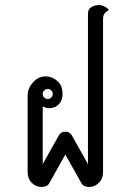

<svg xmlns="http://www.w3.org/2000/svg" viewBox="-20 -744 520 764"><path d="M184 -384Q178 -390 170 -390Q162 -390 156 -384Q150 -378 150 -370Q150 -362 156 -356Q162 -350 170 -350Q178 -350 184 -356Q190 -362 190 -370Q190 -378 184 -384ZM412 -707Q414 -705 408 -701Q390 -690 390 -670V-60Q390 -33 373.5 -16.5Q357 0 334.5 0Q312 0 304 -15L240 -129L176 -15Q168 0 145.5 0Q123 0 106.5 -16.5Q90 -33 90 -60V-365Q90 -392 111 -416Q132 -440 161.5 -440Q191 -440 214 -416Q226 -403 228.5 -379.5Q231 -356 221 -338.5Q211 -321 191 -315.5Q171 -310 150 -320V-91L214 -205Q222 -220 240 -220Q258 -220 266 -205L330 -91V-690Q330 -709 346 -717Q358 -724 375 -724Q392 -724 412 -707Z"/></svg>

Font: SOV_Station
Style: Book
Weight: 400
Version: Version 1.00